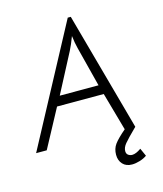

<svg xmlns="http://www.w3.org/2000/svg" viewBox="-152 -799 933 1100"><g transform="rotate(-15 315.0 -249.0)"><path d="M583 177Q565 190 540 197.5Q515 205 494 205Q459 205 439 183.5Q419 162 419 128Q419 92 438 66Q457 40 505 -1V0L441 -227H164L42 0H-21L355 -703H373L567 1Q511 56 493 78Q475 100 475 121Q475 137 485.5 144.5Q496 152 509 152Q531 152 562 130ZM425 -283 365 -518Q356 -552 351 -595Q333 -547 317 -516L195 -283Z"/></g></svg>

Font: Bellota Text
Style: Italic
Weight: 400
Italic angle: -7.5°
Designer: Kemie Guaida
Foundry: Kemie Guaida
Version: Version 4.001